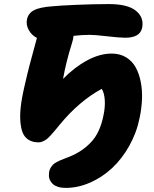

<svg xmlns="http://www.w3.org/2000/svg" viewBox="-20 -774 759 947"><path d="M304.2 152.8Q282.2 152.8 265.9 147.5Q249.5 142.1 240.7 133.8Q231.9 125.5 226.6 114.7Q221.2 104 221.2 93.8Q221.2 83.5 222.2 74.2Q224.1 63 229.7 53.7Q235.4 44.4 241.2 38.3Q247.1 32.2 258.3 26.1Q269.5 20 276.4 17.1Q283.2 14.2 298.3 8.3Q313.5 2.4 319.8 0Q385.3 -25.9 429.4 -73Q473.6 -120.1 490.2 -204.1Q499 -244.6 496.8 -280Q494.6 -315.4 481.9 -335.9Q369.6 -274.9 273.9 -158.2Q255.9 -136.2 248.5 -127.4Q241.2 -118.7 228.3 -104.7Q215.3 -90.8 207.8 -85.7Q200.2 -80.6 190.2 -76.2Q180.2 -71.8 169.9 -71.8Q132.8 -71.8 109.6 -93.3Q86.4 -114.7 81.1 -167Q77.6 -200.2 81.8 -242.2Q85.9 -284.2 101.3 -351.1Q116.7 -418 126.7 -455.8Q136.7 -493.7 162.1 -586.9Q136.2 -600.1 122.1 -625.5Q107.9 -650.9 112.8 -676.8Q118.7 -708.5 147.7 -723.6Q176.8 -738.8 241.2 -743.2Q272.9 -746.6 357.9 -750.2Q442.9 -753.9 517.1 -753.9Q609.9 -753.9 650.4 -720.9Q690.9 -688 681.2 -637.2Q670.9 -587.9 598.1 -587.9Q569.3 -587.9 509 -595Q448.7 -602.1 421.9 -602.1Q384.3 -602.1 342.8 -597.2Q341.3 -579.6 334 -558.1Q305.2 -465.8 291 -384.8Q347.2 -442.4 409.7 -476.1Q472.2 -509.8 530.8 -509.8Q571.3 -509.8 601.6 -491.5Q631.8 -473.1 648.9 -442.4Q666 -411.6 674.1 -370.8Q682.1 -330.1 680.4 -285.4Q678.7 -240.7 668.9 -193.8Q654.3 -120.1 617.9 -55.2Q581.5 9.8 532.7 55.2Q483.9 100.6 424.3 126.7Q364.7 152.8 304.2 152.8Z"/></svg>

Font: Shantell Sans Irregular Bouncy
Style: Italic
Weight: 800
Italic angle: -11.31°
Designer: Stephen Nixon, Anya Danilova, Shantell Martin
Foundry: Arrow Type
Version: Version 1.006;[9816181b4]